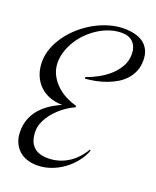

<svg xmlns="http://www.w3.org/2000/svg" viewBox="-156 -765 845 1039"><g transform="rotate(20 266.5 -245.5)"><path d="M532.7 -546.9Q532.7 -511.7 521.2 -484.1Q509.8 -456.5 490.2 -435.1Q470.7 -413.6 444.6 -397.9Q418.5 -382.3 389.2 -371.6Q359.9 -360.8 328.9 -354.7Q297.9 -348.6 268.6 -346.2V-355Q300.8 -366.2 335.2 -384.8Q369.6 -403.3 397.7 -428.5Q425.8 -453.6 444.1 -485.6Q462.4 -517.6 462.4 -556.2Q462.4 -598.1 439.5 -623Q416.5 -647.9 373.5 -647.9Q339.8 -647.9 306.6 -637.5Q273.4 -627 243.2 -608.2Q212.9 -589.4 186.8 -564Q160.6 -538.6 141.6 -508.5Q122.6 -478.5 111.6 -445.6Q100.6 -412.6 100.6 -378.9Q100.6 -342.3 115.7 -311.5Q130.9 -280.8 155.3 -256.8Q179.7 -232.9 210.9 -216.6Q242.2 -200.2 274.4 -191.9V-183.1Q258.8 -176.8 241.2 -166Q223.6 -155.3 205.8 -141.1Q188 -127 171.6 -109.4Q155.3 -91.8 142.6 -72.3Q129.9 -52.7 122.3 -31.5Q114.7 -10.3 114.7 11.7Q114.7 68.4 142.8 97.7Q170.9 127 227.5 127Q259.3 127 288.3 118.4Q317.4 109.9 342.5 94Q367.7 78.1 388.7 55.7Q409.7 33.2 425.3 5.9L431.6 8.8Q418.5 43.9 393.6 75.7Q368.7 107.4 335.9 131.3Q303.2 155.3 264.4 169.2Q225.6 183.1 184.6 183.1Q152.8 183.1 126 173.8Q99.1 164.6 79.6 146.5Q60.1 128.4 48.8 101.8Q37.6 75.2 37.6 40Q37.6 -29.8 79.1 -82.8Q120.6 -135.7 202.6 -170.9Q161.6 -170.9 127.9 -184.1Q94.2 -197.3 70.1 -221.4Q45.9 -245.6 32.7 -279.3Q19.5 -313 19.5 -354Q19.5 -394 34.2 -433.1Q48.8 -472.2 74.5 -507.8Q100.1 -543.5 134.5 -573.7Q168.9 -604 208.7 -626.2Q248.5 -648.4 291.7 -661.1Q335 -673.8 377.4 -673.8Q408.7 -673.8 437 -667.2Q465.3 -660.6 486.6 -645.8Q507.8 -630.9 520.3 -606.4Q532.7 -582 532.7 -546.9Z"/></g></svg>

Font: Montez
Style: Regular
Weight: 400
Designer: Astigmatic (AOETI)
Foundry: Astigmatic (AOETI)
Version: Version 1.001